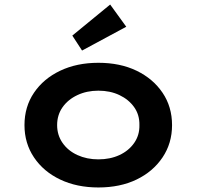

<svg xmlns="http://www.w3.org/2000/svg" viewBox="-20 -817 867 847"><path d="M414 10Q319 10 245.5 -25Q172 -60 130 -122.5Q88 -185 88 -265Q88 -346 130 -408Q172 -470 245.5 -505Q319 -540 414 -540Q510 -540 582.5 -505Q655 -470 697 -408Q739 -346 739 -265Q739 -185 697 -122.5Q655 -60 582.5 -25Q510 10 414 10ZM414 -114Q466 -114 507 -133Q548 -152 572 -186.5Q596 -221 595 -265Q596 -310 572 -344Q548 -378 507 -397.5Q466 -417 414 -417Q363 -417 321.5 -397.5Q280 -378 256 -344Q232 -310 232 -265Q232 -221 256 -186.5Q280 -152 321.5 -133Q363 -114 414 -114ZM342 -594 299 -660 466 -797 537 -699Z"/></svg>

Font: Lexend Giga SemiBold
Style: Regular
Weight: 600
Designer: Bonnie Shaver-Troup, Thomas Jockin
Foundry: Lexend
Version: Version 1.007